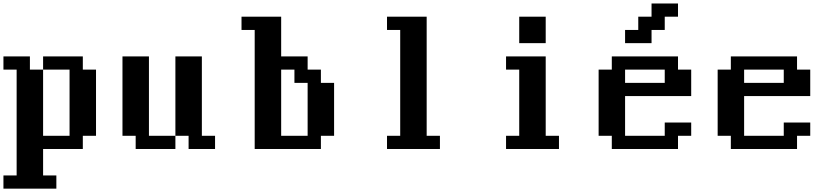

<svg xmlns="http://www.w3.org/2000/svg" viewBox="-20 -866 4883 1116"><path d="M0 230.5V153.8H76.7V-461.4H0V-538.1H153.8V-461.4H230.5V-76.7H384.3V-461.4H230.5V-538.1H461.4V-461.4H538.1V-76.7H461.4V0H230.5V153.8H307.6V230.5Z M768.6 0V-76.7H691.9V-538.1H845.7V-76.7H999.5V0ZM1076.2 0V-76.7H999.5V-538.1H1153.3V-76.7H1230V0Z M1768.1 -76.7V-384.3H1691.4V-461.4H1614.3V-76.7ZM1460.4 0V-691.9H1383.8V-769H1614.3V-538.1H1768.1V-461.4H1845.2V-384.3H1921.9V-76.7H1845.2V0Z M2229.5 0V-76.7H2306.2V-691.9H2229.5V-769H2460V-76.7H2537.1V0Z M2921.4 0V-76.7H2998V-461.4H2921.4V-538.1H3151.9V-76.7H3229V0ZM2998 -615.2V-769H3151.9V-615.2Z M3843.8 -384.3V-461.4H3613.3V-384.3ZM3536.1 0V-76.7H3459.5V-461.4H3536.1V-538.1H3920.9V-461.4H3997.6V-307.6H3613.3V-76.7H3843.8V-153.8H3997.6V-76.7H3920.9V0ZM3613.3 -615.2V-691.9H3689.9V-769H3767.1V-845.7H3920.9V-769H3843.8V-691.9H3767.1V-615.2Z M4535.6 -384.3V-461.4H4305.2V-384.3ZM4228 0V-76.7H4151.4V-461.4H4228V-538.1H4612.8V-461.4H4689.5V-307.6H4305.2V-76.7H4535.6V-153.8H4689.5V-76.7H4612.8V0Z"/></svg>

Font: Good Old DOS
Style: Regular
Weight: 400
Designer: Vasily Draigo
Foundry: Vasily Draigo
Version: 1.0